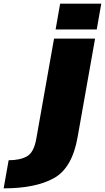

<svg xmlns="http://www.w3.org/2000/svg" viewBox="-181 -805 576 1055"><path d="M-161 230Q14 230 115 174Q216 118 245.5 -52L341.5 -593H116L18.5 -43Q5.5 32 -32.5 53.8Q-70.5 75.5 -133.5 75.5ZM149.5 -785 124.5 -643H350.5L375.5 -785Z"/></svg>

Font: Anybody UltraCondensed Thin Black
Style: Italic
Weight: 900
Italic angle: -10°
Version: Version 1.111